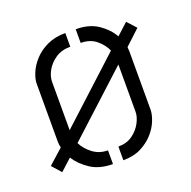

<svg xmlns="http://www.w3.org/2000/svg" viewBox="-99 -614 709 712"><g transform="rotate(-20 256.0 -257.5)"><path d="M230 1Q177 1 142 -22.5Q107 -46 88 -76L43 -35L11 -71L69 -123Q68 -129 67 -134.5Q66 -140 66 -145V-376Q66 -394 76 -418Q86 -442 106.5 -464.5Q127 -487 158 -501.5Q189 -516 230 -516V-462Q195 -462 171 -445.5Q147 -429 134.5 -406.5Q122 -384 122 -363V-172L367 -397Q356 -422 332 -442Q308 -462 271 -462V-516Q324 -516 358.5 -492.5Q393 -469 411 -437L456 -478L488 -443L429 -388Q429 -384 429.5 -379.5Q430 -375 430 -371V-141Q430 -123 420.5 -98.5Q411 -74 391 -51.5Q371 -29 341.5 -14Q312 1 271 1V-53Q305 -53 328 -70Q351 -87 363 -110Q375 -133 375 -152V-339L133 -117Q145 -92 170.5 -72.5Q196 -53 230 -53Z"/></g></svg>

Font: Stick No Bills Light
Style: Regular
Weight: 300
Version: Version 2.000